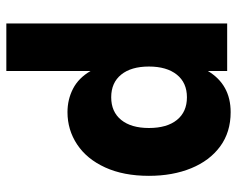

<svg xmlns="http://www.w3.org/2000/svg" viewBox="-91 -453 748 606"><g transform="rotate(90 283.0 -150.0)"><path d="M54 -493H204V-432Q247 -504 334 -504Q397 -504 442 -471Q487 -438 511 -379.5Q535 -321 535 -246Q535 -166 508.5 -108Q482 -50 436 -19.5Q390 11 334 11Q294 11 260 -6.5Q226 -24 204 -62V204H54ZM384 -246Q384 -303 358.5 -334.5Q333 -366 287 -366Q241 -366 215.5 -334Q190 -302 190 -246Q190 -190 215.5 -158.5Q241 -127 287 -127Q333 -127 358.5 -158.5Q384 -190 384 -246Z"/></g></svg>

Font: Hanken Grotesk Black
Style: Regular
Weight: 900
Designer: Alfredo Marco Pradil
Foundry: Hanken Design Co.
Version: Version 3.014